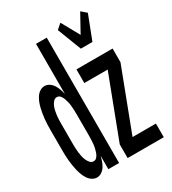

<svg xmlns="http://www.w3.org/2000/svg" viewBox="-187 -866 875 975"><g transform="rotate(-30 250.0 -379.0)"><path d="M92 8Q77 8 64 -0.5Q51 -9 42.5 -22Q34 -35 28.5 -49.5Q23 -64 19.5 -78.5Q16 -93 13.5 -108.5Q11 -124 9.5 -139Q8 -154 7.5 -169.5Q7 -185 7 -200V-320Q7 -335 7.5 -350.5Q8 -366 9.5 -381Q11 -396 13.5 -411.5Q16 -427 19.5 -441.5Q23 -456 28.5 -470.5Q34 -485 42.5 -498Q51 -511 64 -519.5Q77 -528 92 -528Q107 -528 120 -519Q133 -510 141 -497Q149 -484 154 -469.5Q159 -455 162 -441V-735H225V0H162V-79Q159 -65 154 -50.5Q149 -36 141 -23Q133 -10 120 -1Q107 8 92 8ZM118 -72Q130 -72 138 -82Q146 -92 150 -104Q154 -116 156.5 -127.5Q159 -139 160 -151Q161 -163 161.5 -175.5Q162 -188 162 -200V-320Q162 -332 161.5 -344.5Q161 -357 160 -369Q159 -381 156.5 -392.5Q154 -404 150 -416Q146 -428 138 -438Q130 -448 118 -448Q106 -448 97.5 -438.5Q89 -429 84 -417Q79 -405 76.5 -393Q74 -381 72.5 -369Q71 -357 70.5 -344.5Q70 -332 70 -320V-200Q70 -188 70.5 -175.5Q71 -163 72.5 -151Q74 -139 76.5 -127Q79 -115 84 -103Q89 -91 97.5 -81.5Q106 -72 118 -72ZM347 -600 293 -740 323 -766 381 -661 439 -766 469 -740 415 -600ZM275 0V-80L412 -440H275V-520H487V-440L350 -80H487V0Z"/></g></svg>

Font: Iosevka SS10 Medium
Style: Regular
Weight: 500
Monospace: yes
Designer: Belleve Invis
Foundry: Belleve Invis
Version: Version 28.0.6; ttfautohint (v1.8.4)